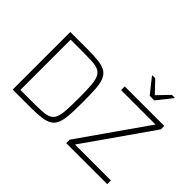

<svg xmlns="http://www.w3.org/2000/svg" viewBox="-164 -1270 1621 1621"><g transform="rotate(45 647.0 -459.5)"><path d="M111 0V-688H320Q400 -688 453 -681Q506 -674 536.5 -654Q567 -634 582 -596Q597 -558 601 -496.5Q605 -435 605 -344Q605 -253 601 -191.5Q597 -130 582 -92Q567 -54 536.5 -34Q506 -14 453 -7Q400 0 320 0ZM159 -44H301Q374 -44 421.5 -47Q469 -50 496.5 -64.5Q524 -79 537 -111Q550 -143 553.5 -199.5Q557 -256 557 -344Q557 -432 553 -488.5Q549 -545 535.5 -577Q522 -609 494.5 -623.5Q467 -638 420 -641Q373 -644 301 -644H159ZM750 0V-41L1172 -644H761V-688H1233V-647L811 -44H1240V0ZM966 -781 860 -914V-919H894L993 -815L1093 -919H1127V-914L1021 -781Z"/></g></svg>

Font: Saira ExtraLight
Style: Regular
Weight: 200
Designer: Hector Gatti with collaboration of the Omnibus-Type team
Foundry: Omnibus-Type
Version: Version 1.100; ttfautohint (v1.8.3)